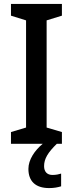

<svg xmlns="http://www.w3.org/2000/svg" viewBox="-20 -734 372 980"><path d="M205 114C205 76 225 44 270 0H296V-60L218 -83V-630L296 -654V-714H36V-654L113 -630V-83L36 -60V0H198C157 34 125 81 125 128C125 190 160 226 231 226C257 226 275 222 292 217V152C282 155 268 159 248 159C221 159 205 143 205 114Z"/></svg>

Font: Noto Sans Arabic UI SmCn Md
Style: Regular
Weight: 500
Width: 4
Designer: Monotype Design Team, Nadine Chahine and Nizar Qandah
Foundry: Monotype Imaging Inc.
Version: Version 2.010